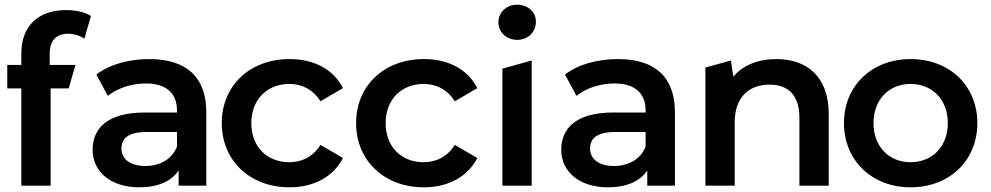

<svg xmlns="http://www.w3.org/2000/svg" viewBox="-20 -792 4227 819"><path d="M11 -415H71V0H196V-415H273L302 -515H192V-562C192 -619 219 -648 271 -648C296 -648 321 -640 340 -627L368 -724C341 -741 302 -749 262 -749C138 -749 71 -676 71 -564V-515H11Z M617 -540C531 -540 448 -518 391 -474L440 -383C480 -416 542 -436 602 -436C691 -436 735 -393 735 -320V-312H597C435 -312 375 -242 375 -153C375 -60 452 7 574 7C654 7 712 -19 742 -65V0H860V-313C860 -467 771 -540 617 -540ZM600 -84C536 -84 498 -113 498 -158C498 -197 521 -229 606 -229H735V-167C714 -112 661 -84 600 -84Z M1215 7C1319 7 1402 -38 1443 -118L1347 -174C1315 -123 1267 -100 1214 -100C1122 -100 1052 -163 1052 -267C1052 -370 1122 -434 1214 -434C1267 -434 1315 -411 1347 -360L1443 -416C1402 -497 1319 -540 1215 -540C1046 -540 926 -427 926 -267C926 -107 1046 7 1215 7Z M1788 7C1892 7 1975 -38 2016 -118L1920 -174C1888 -123 1840 -100 1787 -100C1695 -100 1625 -163 1625 -267C1625 -370 1695 -434 1787 -434C1840 -434 1888 -411 1920 -360L2016 -416C1975 -497 1892 -540 1788 -540C1619 -540 1499 -427 1499 -267C1499 -107 1619 7 1788 7Z M2186 -622C2233 -622 2266 -656 2266 -700C2266 -741 2232 -772 2186 -772C2140 -772 2106 -739 2106 -697C2106 -655 2140 -622 2186 -622ZM2123 -499V0H2248V-534Z M2616 -540C2530 -540 2447 -518 2390 -474L2439 -383C2479 -416 2541 -436 2601 -436C2690 -436 2734 -393 2734 -320V-312H2596C2434 -312 2374 -242 2374 -153C2374 -60 2451 7 2573 7C2653 7 2711 -19 2741 -65V0H2859V-313C2859 -467 2770 -540 2616 -540ZM2599 -84C2535 -84 2497 -113 2497 -158C2497 -197 2520 -229 2605 -229H2734V-167C2713 -112 2660 -84 2599 -84Z M3292 -540C3214 -540 3149 -514 3108 -465L3098 -534L2989 -504V0H3114V-270C3114 -377 3174 -431 3263 -431C3343 -431 3390 -385 3390 -290V0H3515V-306C3515 -467 3420 -540 3292 -540Z M3864 7C4030 7 4149 -107 4149 -267C4149 -427 4030 -540 3864 -540C3700 -540 3580 -427 3580 -267C3580 -107 3700 7 3864 7ZM3864 -100C3774 -100 3706 -165 3706 -267C3706 -369 3774 -434 3864 -434C3955 -434 4023 -369 4023 -267C4023 -165 3955 -100 3864 -100Z"/></svg>

Font: Talent
Style: Bold
Weight: 600
Designer: Mike Powis
Version: Version 1.001;hotconv 1.0.109;makeotfexe 2.5.65596